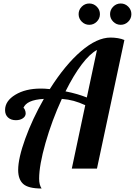

<svg xmlns="http://www.w3.org/2000/svg" viewBox="-20 -965 772 1099"><path d="M732 -884Q732 -859 714 -841Q696 -823 671 -823Q646 -823 628 -841Q610 -859 610 -884Q610 -909 628 -927Q646 -945 671 -945Q696 -945 714 -927Q732 -909 732 -884ZM552 -884Q552 -859 534 -841Q516 -823 491 -823Q466 -823 448 -841Q430 -859 430 -884Q430 -909 448 -927Q466 -945 491 -945Q516 -945 534 -927Q552 -909 552 -884ZM535 -679Q494 -657 448 -596.5Q402 -536 355 -442Q391 -435 421.5 -426Q452 -417 477 -407ZM613 -750Q634 -750 655 -746.5Q676 -743 692 -736L535 0H391L468 -363Q433 -379 402 -387.5Q371 -396 334 -399Q277 -275 240.5 -147Q204 -19 204 58Q204 76 207.5 89.5Q211 103 218 114Q142 114 113 88Q84 62 84 8Q84 -59 124.5 -171Q165 -283 231 -399Q180 -396 151.5 -383Q123 -370 114 -347Q118 -347 122.5 -336.5Q127 -326 127 -316Q127 -299 111 -288Q95 -277 71 -277Q43 -277 26 -292.5Q9 -308 9 -335Q9 -387 67.5 -422.5Q126 -458 213 -458Q223 -458 236 -457.5Q249 -457 265 -455Q353 -594 444 -672Q535 -750 613 -750Z"/></svg>

Font: Galada
Style: Regular
Weight: 400
Designer: Latin by Pablo Impallari, Bengali by Jeremie Hornus, Yoann Minet, and Juan Bruce
Foundry: black foundry
Version: Version 1.261;PS 1.261;hotconv 1.0.86;makeotf.lib2.5.63406